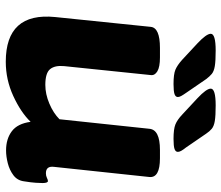

<svg xmlns="http://www.w3.org/2000/svg" viewBox="-71 -687 767 665"><g transform="rotate(90 312.5 -354.5)"><path d="M194 9Q22 9 39 -162L73 -493Q76 -525 146 -525H179Q212 -525 227 -516Q242 -507 240 -493L209 -193Q206 -161 219.5 -144.5Q233 -128 274 -128Q306 -128 339 -142Q372 -156 393 -177L426 -488Q429 -525 499 -525H528Q597 -525 593 -488L558 -159Q554 -130 580 -130Q589 -130 596 -133.5Q603 -137 607 -137Q614 -137 614 -118Q614 -110 613 -94.5Q612 -79 608 -54Q605 -31 587 -17.5Q569 -4 545.5 2Q522 8 501 8Q461 8 434.5 -12Q408 -32 402 -77Q369 -43 312.5 -17Q256 9 194 9ZM461 -572Q427 -572 411 -578.5Q395 -585 377 -602L320 -655Q287 -686 287 -701Q287 -718 345 -718Q381 -718 399 -715Q417 -712 426 -704.5Q435 -697 443 -685L491 -615Q499 -605 502.5 -598.5Q506 -592 506 -587Q506 -579 496 -575.5Q486 -572 461 -572ZM271 -572Q237 -572 221.5 -578.5Q206 -585 187 -602L130 -655Q97 -686 97 -701Q97 -718 155 -718Q191 -718 209 -715Q227 -712 236 -704.5Q245 -697 254 -685L302 -615Q309 -605 312.5 -598.5Q316 -592 316 -587Q316 -579 306 -575.5Q296 -572 271 -572Z"/></g></svg>

Font: Asap Semi Expanded Semi Expanded ExtraBold
Style: Italic
Weight: 800
Width: 6
Italic angle: -6°
Designer: Pablo Cosgaya
Foundry: Omnibus-Type
Version: Version 3.001; ttfautohint (v1.8.4.7-5d5b)